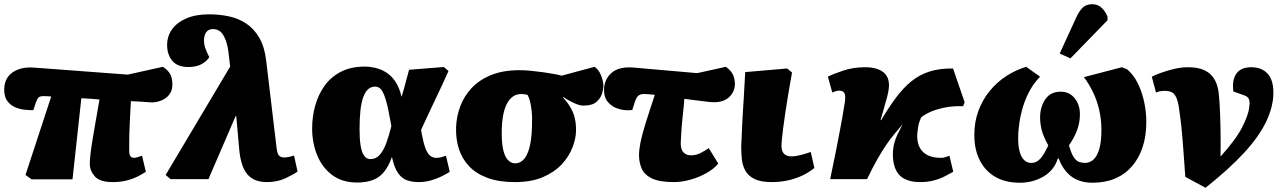

<svg xmlns="http://www.w3.org/2000/svg" viewBox="-36 -850 6101 911"><path d="M498 14Q438 14 414 -13Q390 -40 390 -72Q390 -89 393.5 -121Q397 -153 407.5 -214Q418 -275 436 -378Q414 -380 392.5 -381.5Q371 -383 350 -384L308 1H114L85 -20L207 -392Q198 -393 189 -393.5Q180 -394 171 -394Q153 -394 146.5 -387Q140 -380 133 -360L122 -327Q103 -327 80 -329.5Q57 -332 35 -341.5Q13 -351 -1.5 -371Q-16 -391 -16 -425Q-16 -461 1.5 -485Q19 -509 51.5 -521Q84 -533 129 -529L570 -496L737 -533Q765 -514 773.5 -494.5Q782 -475 782 -449Q782 -420 767 -401Q752 -382 729 -373Q706 -364 683 -364Q660 -366 634.5 -367.5Q609 -369 585 -370Q582 -316 580 -277Q578 -238 577.5 -210.5Q577 -183 577 -165.5Q577 -148 577 -135Q577 -125 579 -117Q581 -109 586.5 -105Q592 -101 600 -101Q605 -101 615.5 -104Q626 -107 638 -111L656 -35Q643 -26 620 -14Q597 -2 566.5 6Q536 14 498 14Z M1230 14Q1191 14 1164 -1Q1137 -16 1121.5 -48Q1106 -80 1100 -131L1085 -299H1082L953 0H773L750 -20L1056 -534L1051 -578Q1046 -630 1035 -659Q1024 -688 1009.5 -700Q995 -712 976 -712Q952 -712 942 -696.5Q932 -681 932 -660Q932 -639 938 -622Q944 -605 951 -591L957 -579Q946 -560 921 -546Q896 -532 858 -532Q806 -532 781.5 -561.5Q757 -591 757 -636Q757 -678 780 -710.5Q803 -743 847.5 -762.5Q892 -782 957 -782Q1005 -782 1050 -772.5Q1095 -763 1132 -738.5Q1169 -714 1194 -671.5Q1219 -629 1227 -562L1276 -151Q1278 -135 1281 -124.5Q1284 -114 1292 -108.5Q1300 -103 1313 -103Q1323 -103 1335 -105.5Q1347 -108 1359 -112L1376 -36Q1355 -21 1317 -3.5Q1279 14 1230 14Z M1659 16Q1587 16 1539.5 -20Q1492 -56 1468.5 -114.5Q1445 -173 1445 -240Q1445 -296 1459.5 -348.5Q1474 -401 1504 -443Q1534 -485 1581.5 -509.5Q1629 -534 1695 -534Q1719 -534 1745 -528Q1771 -522 1795.5 -507Q1820 -492 1839 -464.5Q1858 -437 1869 -392H1870Q1876 -411 1881 -430Q1886 -449 1892 -471Q1898 -493 1905 -519L2070 -532L2092 -513Q2068 -459 2045 -411Q2022 -363 2001.5 -319Q1981 -275 1962 -234L1965 -216Q1973 -172 1982.5 -147Q1992 -122 2004.5 -111.5Q2017 -101 2033 -101Q2046 -101 2055.5 -103.5Q2065 -106 2080 -111L2098 -35Q2085 -26 2062 -14.5Q2039 -3 2010.5 5.5Q1982 14 1949 14Q1922 14 1897 6Q1872 -2 1853.5 -27.5Q1835 -53 1824 -104H1823Q1810 -66 1789.5 -38.5Q1769 -11 1737 2.5Q1705 16 1659 16ZM1722 -95Q1748 -95 1766 -115.5Q1784 -136 1797 -171.5Q1810 -207 1821 -252L1817 -273Q1806 -337 1795.5 -373Q1785 -409 1773.5 -424Q1762 -439 1744 -439Q1724 -439 1710 -426Q1696 -413 1687 -387.5Q1678 -362 1674 -324Q1670 -286 1670 -235Q1670 -191 1675 -159.5Q1680 -128 1691.5 -111.5Q1703 -95 1722 -95Z M2407 14Q2331 14 2277 -6Q2223 -26 2189.5 -61.5Q2156 -97 2141 -144.5Q2126 -192 2128 -247Q2130 -298 2148 -346Q2166 -394 2202 -432.5Q2238 -471 2294.5 -494Q2351 -517 2430 -517Q2454 -517 2484 -514Q2514 -511 2543 -507Q2572 -503 2595.5 -498.5Q2619 -494 2629 -491L2785 -533Q2805 -520 2816 -492Q2827 -464 2827 -441Q2827 -428 2820.5 -406Q2814 -384 2794 -366.5Q2774 -349 2733 -349Q2718 -349 2701 -355.5Q2684 -362 2667.5 -371Q2651 -380 2636 -390L2635 -388Q2657 -364 2671.5 -339Q2686 -314 2692 -286Q2698 -258 2697 -226Q2696 -191 2680 -149.5Q2664 -108 2630 -71Q2596 -34 2541 -10Q2486 14 2407 14ZM2409 -75Q2430 -75 2447 -91.5Q2464 -108 2475 -145.5Q2486 -183 2488 -247Q2490 -294 2486.5 -324.5Q2483 -355 2478 -372.5Q2473 -390 2467 -400Q2457 -402 2450.5 -403Q2444 -404 2437 -404Q2409 -404 2389 -385Q2369 -366 2358 -330.5Q2347 -295 2345 -243Q2343 -184 2350 -147Q2357 -110 2372.5 -92.5Q2388 -75 2409 -75Z M3162 14Q3092 14 3056 -4Q3020 -22 3008 -51.5Q2996 -81 2996 -113Q2996 -138 3002.5 -172Q3009 -206 3025.5 -259.5Q3042 -313 3071 -400Q3055 -402 3041.5 -403Q3028 -404 3018 -404Q3006 -404 2995.5 -398Q2985 -392 2976 -366L2964 -328Q2933 -324 2902 -332.5Q2871 -341 2850.5 -363.5Q2830 -386 2830 -423Q2830 -473 2866 -504.5Q2902 -536 2975 -529L3272 -503L3408 -533Q3435 -514 3443 -492.5Q3451 -471 3451 -453Q3451 -416 3425 -390.5Q3399 -365 3352 -365Q3340 -365 3318.5 -367.5Q3297 -370 3269.5 -373.5Q3242 -377 3211 -381Q3210 -365 3208.5 -349.5Q3207 -334 3205.5 -320Q3204 -306 3202.5 -292.5Q3201 -279 3200 -266.5Q3199 -254 3198 -242.5Q3197 -231 3196.5 -220.5Q3196 -210 3195.5 -201Q3195 -192 3194.5 -184Q3194 -176 3194 -168Q3194 -141 3207 -127Q3220 -113 3242 -113Q3266 -113 3286 -123Q3306 -133 3327 -147L3372 -74Q3352 -49 3316.5 -29Q3281 -9 3240 2.5Q3199 14 3162 14Z M3625 14Q3574 14 3544.5 -0.5Q3515 -15 3501.5 -38.5Q3488 -62 3484.5 -90.5Q3481 -119 3481 -147Q3481 -152 3481 -158Q3481 -164 3481.5 -171.5Q3482 -179 3482.5 -188.5Q3483 -198 3483.5 -210Q3484 -222 3484.5 -236Q3485 -250 3486 -267Q3487 -284 3488 -303.5Q3489 -323 3490.5 -345.5Q3492 -368 3493.5 -393.5Q3495 -419 3496.5 -447.5Q3498 -476 3500 -508L3699 -525L3722 -506Q3712 -451 3704 -402.5Q3696 -354 3690 -314Q3684 -274 3680 -242.5Q3676 -211 3674 -189.5Q3672 -168 3672 -156Q3672 -142 3677 -131Q3682 -120 3692.5 -114Q3703 -108 3721 -108Q3739 -108 3765.5 -115Q3792 -122 3811 -129L3828 -53Q3801 -31 3768.5 -16Q3736 -1 3700 6.5Q3664 14 3625 14Z M4329 14Q4283 14 4253.5 -2.5Q4224 -19 4211 -52.5Q4198 -86 4201 -136Q4203 -157 4208.5 -176Q4214 -195 4224 -215.5Q4234 -236 4247 -261Q4226 -236 4206 -212Q4186 -188 4166.5 -159Q4147 -130 4125.5 -92Q4104 -54 4078 0H3903Q3918 -70 3929 -126.5Q3940 -183 3948 -224.5Q3956 -266 3961 -295.5Q3966 -325 3969 -343Q3972 -361 3973 -368Q3977 -400 3969.5 -410Q3962 -420 3946 -420Q3940 -420 3932 -418Q3924 -416 3913 -411L3892 -486Q3919 -500 3966.5 -515.5Q4014 -531 4068 -531Q4128 -531 4157.5 -505.5Q4187 -480 4181 -430Q4180 -417 4174 -393.5Q4168 -370 4159.5 -341Q4151 -312 4142 -280H4145Q4181 -341 4215.5 -387Q4250 -433 4288 -464Q4326 -495 4374 -510.5Q4422 -526 4486 -525L4541 -365L4534 -346Q4485 -348 4443 -339Q4401 -330 4373 -316.5Q4345 -303 4334 -292Q4328 -278 4325 -268Q4322 -258 4320.5 -247.5Q4319 -237 4317 -222Q4313 -187 4323.5 -159.5Q4334 -132 4360 -116.5Q4386 -101 4429 -101Q4438 -101 4445.5 -103Q4453 -105 4469 -111L4487 -35Q4471 -26 4448 -14Q4425 -2 4395.5 6Q4366 14 4329 14Z M4803 17Q4734 17 4686 -11Q4638 -39 4612.5 -90Q4587 -141 4587 -209Q4587 -272 4606.5 -324.5Q4626 -377 4660 -418.5Q4694 -460 4738.5 -489Q4783 -518 4833 -533L4899 -486Q4872 -459 4852 -423.5Q4832 -388 4819.5 -348.5Q4807 -309 4801 -269.5Q4795 -230 4795 -195Q4795 -153 4803 -127Q4811 -101 4825 -89Q4839 -77 4856 -77Q4870 -77 4880.5 -82Q4891 -87 4900.5 -97.5Q4910 -108 4919 -123.5Q4928 -139 4938 -160Q4913 -205 4906 -235.5Q4899 -266 4899 -292Q4899 -342 4923.5 -378.5Q4948 -415 4997 -415Q5038 -415 5063 -384Q5088 -353 5088 -308Q5088 -269 5075 -233.5Q5062 -198 5036 -160Q5047 -122 5058.5 -104.5Q5070 -87 5083.5 -82Q5097 -77 5112 -77Q5135 -77 5152.5 -93Q5170 -109 5180 -143.5Q5190 -178 5190 -233Q5190 -283 5179.5 -328.5Q5169 -374 5150 -413Q5131 -452 5107 -484L5287 -531L5312 -521Q5343 -495 5363 -454Q5383 -413 5393 -365.5Q5403 -318 5403 -271Q5403 -205 5385.5 -152Q5368 -99 5335 -61Q5302 -23 5255 -3Q5208 17 5148 17Q5114 17 5087.5 8Q5061 -1 5042 -17Q5023 -33 5009.5 -53.5Q4996 -74 4987 -98H4983Q4975 -71 4958 -49.5Q4941 -28 4917 -13.5Q4893 1 4864 9Q4835 17 4803 17ZM5043 -573 4992 -596 5071 -768Q5086 -800 5102.5 -815Q5119 -830 5147 -830Q5173 -830 5191 -813Q5209 -796 5219 -771V-754Z M5684 41 5588 -11Q5584 -68 5581 -108.5Q5578 -149 5575.5 -182Q5573 -215 5569.5 -248Q5566 -281 5560 -322Q5555 -365 5546 -385.5Q5537 -406 5523.5 -412.5Q5510 -419 5488 -419Q5481 -419 5471 -417.5Q5461 -416 5449 -411L5429 -486Q5446 -495 5474 -505Q5502 -515 5535 -523Q5568 -531 5602 -531Q5629 -531 5653 -525.5Q5677 -520 5697 -506Q5717 -492 5730 -467Q5743 -442 5747 -404Q5751 -365 5753 -312Q5755 -259 5755.5 -205Q5756 -151 5755 -107Q5792 -148 5817.5 -182.5Q5843 -217 5858 -246.5Q5873 -276 5881 -299Q5889 -322 5891 -337.5Q5893 -353 5893 -359Q5893 -376 5887 -385Q5881 -394 5858 -401L5816 -416Q5809 -471 5830.5 -501Q5852 -531 5901 -531Q5950 -531 5978 -501Q6006 -471 6006 -411Q6006 -345 5972 -273.5Q5938 -202 5867 -125Q5796 -48 5684 41Z"/></svg>

Font: Literata Black
Style: Italic
Weight: 900
Italic angle: -2°
Designer: Latin by Veronika Burian and Jose Scaglione. Greek by Irene Vlachou. Cyrillic by Vera Evstafieva
Foundry: TypeTogether
Version: Version 3.002